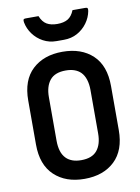

<svg xmlns="http://www.w3.org/2000/svg" viewBox="-102 -1013 805 1101"><g transform="rotate(-10 300.0 -462.5)"><path d="M300 -720Q410 -720 475.5 -658.5Q541 -597 541 -478V-222Q541 -104 475.5 -42Q410 20 300 20Q191 20 125 -42Q59 -104 59 -222V-478Q59 -597 125 -658.5Q191 -720 300 -720ZM179 -223Q179 -190 187 -163.5Q195 -137 213 -119Q227 -105 248.5 -97Q270 -89 300 -89Q363 -89 392 -124.5Q421 -160 421 -223V-477Q421 -510 412.5 -537Q404 -564 387 -581Q373 -595 351.5 -603Q330 -611 300 -611Q237 -611 208 -575.5Q179 -540 179 -477ZM399 -945H474Q484 -945 486.5 -940.5Q489 -936 487 -924Q480 -887 457 -855.5Q434 -824 399.5 -805Q365 -786 321 -786H279Q236 -786 201 -805Q166 -824 143 -855.5Q120 -887 113 -924Q111 -936 113.5 -940.5Q116 -945 126 -945H201Q215 -910 239 -896Q263 -882 300 -882Q338 -882 361.5 -896Q385 -910 399 -945Z"/></g></svg>

Font: Recursive Mn Lnr St SmB
Style: Regular
Weight: 600
Monospace: yes
Version: Version 1.079;hotconv 1.0.112;makeotfexe 2.5.65598; ttfautoh